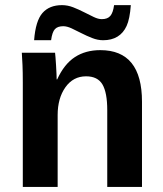

<svg xmlns="http://www.w3.org/2000/svg" viewBox="-20 -736 640 756"><path d="M402.3 0V-302.2Q402.3 -371.1 383.5 -403.3Q364.7 -435.5 318.8 -435.5Q268.1 -435.5 237.5 -392.3Q207 -349.1 207 -283.2V0H69.8V-410.2Q69.8 -452.6 68.6 -479.7Q67.4 -506.8 65.9 -528.3H196.8Q198.2 -519 200.7 -478.8Q203.1 -438.5 203.1 -423.3H205.1Q232.9 -483.9 274.9 -511.2Q316.9 -538.6 375 -538.6Q539.1 -538.6 539.1 -335.4V0ZM386.2 -577.6Q364.7 -577.6 343 -586.2Q321.3 -594.7 300.8 -605.2Q280.3 -615.7 262 -624.3Q243.7 -632.8 229 -632.8Q207 -632.8 196.3 -621.3Q185.5 -609.9 181.2 -577.6H114.3Q120.1 -653.8 147.2 -684.8Q174.3 -715.8 224.1 -715.8Q246.1 -715.8 268.1 -707.3Q290 -698.7 310.5 -688.2Q331.1 -677.7 348.9 -669.2Q366.7 -660.6 380.9 -660.6Q403.8 -660.6 414.6 -673.6Q425.3 -686.5 429.2 -715.8H495.1Q491.2 -661.6 478.5 -633.8Q465.8 -606 442.6 -591.8Q419.4 -577.6 386.2 -577.6Z"/></svg>

Font: Liberation Mono
Style: Bold
Weight: 700
Monospace: yes
Designer: Steve Matteson
Foundry: Ascender Corporation
Version: Version 2.1.5